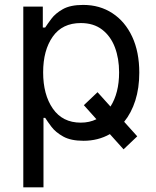

<svg xmlns="http://www.w3.org/2000/svg" viewBox="-20 -573 649 797"><path d="M76.7 204.5V-545.5H157.7V-458.8H167.6Q176.8 -473 193.4 -495.2Q209.9 -517.4 240.9 -535Q272 -552.6 325.3 -552.6Q394.2 -552.6 446.7 -518.1Q499.3 -483.7 528.8 -420.5Q558.2 -357.2 558.2 -271.3Q558.2 -207.4 541.7 -155.7Q525.2 -104 495.4 -67.5L549.7 -7.1L492.9 46.9L436.1 -16.3Q387.1 11.4 326.7 11.4Q274.1 11.4 242.5 -6.2Q210.9 -23.8 193.9 -46.3Q176.8 -68.9 167.6 -83.8H160.5V204.5ZM384.9 -190.3 438.6 -130.7Q474.4 -186.8 474.4 -272.7Q474.4 -330.3 456.9 -376.6Q439.3 -422.9 403.9 -450.1Q368.6 -477.3 315.3 -477.3Q238.6 -477.3 198.9 -420.8Q159.1 -364.3 159.1 -272.7Q159.1 -180 199.4 -122Q239.7 -63.9 315.3 -63.9Q351.2 -63.9 380.3 -78.1L328.1 -136.4Z"/></svg>

Font: Inter Alia
Style: Regular
Weight: 400
Designer: Rasmus Andersson (Latin, Greek, Cyrillic etc.) and Evan from Shavian.info (Shavian, old style figures)
Foundry: Shavian.info
Version: Version 0.001;git-37ab20767